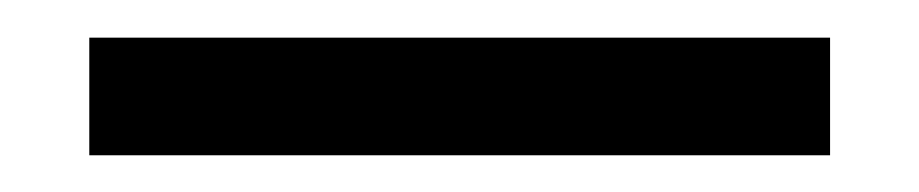

<svg xmlns="http://www.w3.org/2000/svg" viewBox="-20 20 493 103"><path d="M27.9 103.3V40.2H425.3V103.3Z"/></svg>

Font: Anek Odia Medium
Style: Regular
Weight: 500
Designer: Yesha Goshar & Mahesh Sahu (Odia), Yesha Goshar (Latin)
Foundry: Ek Type
Version: Version 1.003